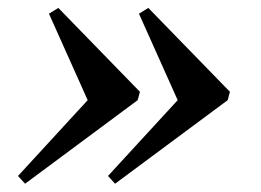

<svg xmlns="http://www.w3.org/2000/svg" viewBox="-20 -448 653 480"><path d="M42.7 11.3 25 -8.1 199.2 -197.6 102.4 -413.7 125.8 -428.2 329.8 -218.5 324.2 -197.6ZM267.7 11.3 250 -8.1 424.2 -197.6 327.4 -413.7 350.8 -428.2 554.8 -218.5 549.2 -197.6Z"/></svg>

Font: Playfair 5pt SemiExpanded Light
Style: Bold Italic
Weight: 700
Italic angle: -15.6°
Version: Version 2.001;gftools[0.9.30]